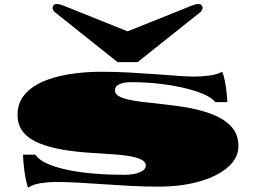

<svg xmlns="http://www.w3.org/2000/svg" viewBox="-20 -880 1233 928"><path d="M116.2 27.3Q110.8 15.6 106.2 -6.1Q101.6 -27.8 98.1 -52.5Q94.7 -77.1 93 -98.9Q91.3 -120.6 91.3 -132.3H151.4Q164.6 -110.4 201.7 -92.3Q238.8 -74.2 294.9 -61.5Q410.2 -35.2 580.6 -35.2Q628.4 -35.2 656.7 -47.9Q684.6 -60.5 684.6 -79.6Q684.6 -96.2 667.2 -106.2Q649.9 -116.2 620.1 -122.6Q580.6 -130.9 524.9 -134.3Q469.2 -137.7 406.5 -142.1Q343.8 -146.5 283.2 -156.7Q223.6 -167 173.8 -186Q124 -205.1 94.5 -238.8Q64.9 -272.5 64.9 -325.7Q64.9 -380.9 96.9 -420.2Q128.9 -459.5 185.5 -484.9Q240.7 -509.3 314 -521.2Q387.2 -533.2 471.7 -533.2Q537.1 -533.2 603.3 -529.5Q669.4 -525.9 730 -521.5Q791 -517.1 840.6 -513.4Q890.1 -509.8 918.5 -509.8Q952.1 -509.8 991.9 -514.9Q1031.7 -520 1053.7 -533.7Q1061 -518.1 1066.7 -489.3Q1072.3 -460.4 1075.4 -431.6Q1078.6 -402.8 1078.6 -386.2H1020Q1010.3 -402.3 974.9 -419.9Q939.5 -437.5 884.8 -451.2Q830.1 -465.3 760 -474.1Q689.9 -482.9 611.3 -482.9Q600.6 -482.9 582.5 -480.2Q564.5 -477.5 550 -469.2Q535.6 -460.9 535.6 -442.9Q535.6 -426.8 552.2 -416.5Q568.8 -406.2 597.7 -399.4Q626.5 -392.6 664.6 -387.9Q702.6 -383.3 745.6 -378.9Q788.6 -374 834 -368.2Q879.4 -362.3 922.4 -352.5Q980.5 -339.8 1028.1 -317.9Q1075.7 -295.9 1104 -261Q1132.3 -226.1 1132.3 -173.3Q1132.3 -130.9 1103.8 -95.2Q1075.2 -59.6 1023.9 -33.7Q972.7 -7.3 902.3 7.3Q832 22 748.5 22Q680.2 22 613.5 18.6Q546.9 15.1 483.4 10.7Q419.9 6.3 359.9 2.9Q299.8 -0.5 245.1 -0.5Q212.9 -0.5 175.3 5.6Q137.7 11.7 116.2 27.3ZM548.3 -579.6 245.6 -820.8Q234.4 -829.6 234.4 -842.3Q234.4 -849.1 238.8 -854.7Q243.2 -860.4 254.9 -860.4Q263.2 -860.4 270.8 -858.2Q278.3 -856 288.6 -852.1L596.7 -728.5L904.8 -852.1Q915 -856 922.6 -858.2Q930.2 -860.4 938.5 -860.4Q950.2 -860.4 954.6 -854.7Q959 -849.1 959 -842.3Q959 -829.6 947.8 -820.8L645 -579.6Z"/></svg>

Font: Asset
Style: Regular
Weight: 400
Version: Version 1.003; ttfautohint (v1.8.4.7-5d5b)